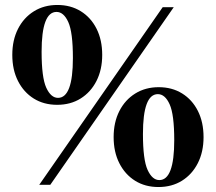

<svg xmlns="http://www.w3.org/2000/svg" viewBox="-20 -744 869 773"><path d="M138 0 635 -715H679.5L182.5 0ZM210 -322Q156.5 -322 116 -347.2Q75.5 -372.5 52.5 -417.8Q29.5 -463 29.5 -523Q29.5 -582.5 52.5 -627.8Q75.5 -673 116.5 -698.5Q157.5 -724 211 -724Q264.5 -724 305.2 -698.8Q346 -673.5 368.8 -628.2Q391.5 -583 391.5 -523Q391.5 -463.5 368.5 -418.2Q345.5 -373 304.8 -347.5Q264 -322 210 -322ZM213.5 -350Q273.5 -350 273.5 -510.5Q273.5 -614 255 -655Q236.5 -696 207.5 -696Q147.5 -696 147.5 -535.5Q147.5 -432 166.2 -391Q185 -350 213.5 -350ZM618 9Q564.5 9 524 -16.2Q483.5 -41.5 460.5 -86.8Q437.5 -132 437.5 -192Q437.5 -251.5 460.5 -296.8Q483.5 -342 524.5 -367.5Q565.5 -393 619 -393Q672.5 -393 713.2 -367.8Q754 -342.5 776.8 -297.2Q799.5 -252 799.5 -192Q799.5 -132.5 776.5 -87.2Q753.5 -42 712.8 -16.5Q672 9 618 9ZM621.5 -19Q681.5 -19 681.5 -179.5Q681.5 -283 663 -324Q644.5 -365 615.5 -365Q555.5 -365 555.5 -204.5Q555.5 -101 574.2 -60Q593 -19 621.5 -19Z"/></svg>

Font: Newsreader 72pt
Style: Bold
Weight: 700
Designer: Hugues Gentile
Foundry: Production Type
Version: Version 1.003; ttfautohint (v1.8.3)